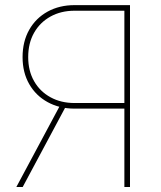

<svg xmlns="http://www.w3.org/2000/svg" viewBox="-20 -748 643 768"><path d="M500 0H477.5V-705.1H278.3Q224.1 -705.1 182.1 -681.9Q140.1 -658.7 116.5 -617.2Q92.8 -575.7 92.8 -519.5Q92.8 -464.4 116.5 -423.1Q140.1 -381.8 182.1 -358.9Q224.1 -335.9 278.3 -335.9H488.3V-313.5H278.3Q217.8 -313.5 170.7 -339.4Q123.5 -365.2 96.9 -411.6Q70.3 -458 70.3 -519.5Q70.3 -582 96.9 -628.9Q123.5 -675.8 170.7 -701.7Q217.8 -727.5 278.3 -727.5H500ZM70.8 0H45.4L222.7 -331.1H248Z"/></svg>

Font: Inter 20pt Thin
Style: Regular
Weight: 250
Version: Version 4.001;git-66647c0bb